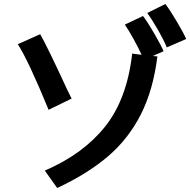

<svg xmlns="http://www.w3.org/2000/svg" viewBox="-20 -903 951 960"><path d="M641 -635 688 -629Q671 -666 647 -709.5Q623 -753 604 -780L695 -823Q718 -793 751 -736Q784 -679 798 -647L744 -623L767 -621Q746 -452 683.5 -329.5Q621 -207 518.5 -120Q416 -33 266 37L204 -50Q395 -132 505 -269.5Q615 -407 641 -635ZM69 -682 181 -732Q217 -669 314 -459L338 -410L223 -354Q122 -600 69 -682ZM716 -838 807 -883Q831 -851 864.5 -794.5Q898 -738 911 -708L814 -666Q800 -701 770 -753.5Q740 -806 716 -838Z"/></svg>

Font: 카카오 큰글씨 ExtraBold
Style: Regular
Weight: 800
Designer: Park Young-rak; Lee Sang-min; Kim Jung-jin; Min Bon; Park Min-gyu;
Foundry: Kakao Corporation
Version: Version 2.003